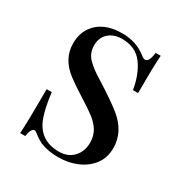

<svg xmlns="http://www.w3.org/2000/svg" viewBox="-133 -631 712 748"><g transform="rotate(30 223.0 -257.5)"><path d="M310.1 -97.7Q309.6 -127.9 295.9 -150.4Q282.2 -171.9 259.8 -189.5Q237.3 -207 192.4 -234.9Q147.5 -263.2 121.1 -283.2Q58.6 -331.1 59.1 -399.9Q59.1 -442.4 79.1 -471.7Q118.7 -529.3 207 -528.8Q270.5 -528.8 315.9 -492.2Q326.7 -483.9 333.5 -483.9Q351.1 -483.9 356 -527.8H378.9Q375 -479 375 -357.9H352.1Q341.3 -423.8 309.6 -466.8Q277.8 -509.8 215.8 -509.8Q179.7 -509.8 156.7 -489.3Q133.8 -468.8 133.8 -433.6Q133.8 -398.4 157.2 -375Q180.7 -351.6 214.8 -331.1Q300.8 -277.3 335.9 -248Q398.4 -196.3 398.9 -126Q399.4 -81.1 376 -49.8Q352.5 -18.6 313.5 -2Q274.4 14.6 229 14.2Q183.6 14.2 148.9 0Q129.4 -9.8 116.7 -20.5Q104 -31.2 98.6 -30.8Q84 -30.8 78.1 6.8H55.2Q59.1 -50.3 59.1 -192.9H82Q89.4 -130.9 103 -90.8Q131.8 -5.9 221.2 -5.9Q272 -5.9 296.9 -45.9Q310.1 -67.4 310.1 -97.7Z"/></g></svg>

Font: PlayfairDisplay-Regular
Style: Regular
Weight: 400
Designer: Claus Eggers Sørensen
Foundry: Claus Eggers Sørensen
Version: Version 1.002;PS 001.002;hotconv 1.0.70;makeotf.lib2.5.58329